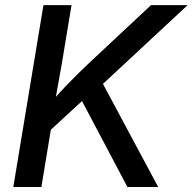

<svg xmlns="http://www.w3.org/2000/svg" viewBox="-20 -748 770 768"><path d="M144 -192.9 157.7 -308.6Q188 -343.8 217 -375.5Q246.1 -407.2 276.9 -438Q307.6 -468.8 341.8 -501L584 -727.5H730.5L364.7 -387.2L356.9 -388.7ZM33.2 0 153.8 -727.5H266.1L227.5 -494.6L197.8 -328.6L190.9 -274.4L145.5 0ZM489.7 0 301.3 -356.4 376 -441.9 612.8 0Z"/></svg>

Font: Inter 17pt Medium
Style: Italic
Weight: 500
Italic angle: -9.3988°
Version: Version 4.001;git-66647c0bb